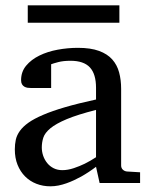

<svg xmlns="http://www.w3.org/2000/svg" viewBox="-20 -669 549 702"><path d="M331.1 -267.1Q263.7 -250 224.1 -233.4Q184.6 -216.8 164.3 -200Q144 -183.1 138.4 -165.8Q132.8 -148.4 132.8 -129.9Q132.8 -114.3 137.9 -99.4Q143.1 -84.5 152.6 -72.8Q162.1 -61 176 -54Q189.9 -46.9 208 -46.9Q228 -46.9 249.8 -54.2Q271.5 -61.5 289.6 -70.3Q310.5 -80.6 331.1 -94.2ZM344.2 0 331.1 -59.1Q304.7 -39.1 276.9 -23.4Q264.6 -16.6 251 -10.3Q237.3 -3.9 222.9 1.2Q208.5 6.3 193.6 9.3Q178.7 12.2 164.1 12.2Q136.7 12.2 113 2.9Q89.4 -6.3 71.8 -23.9Q54.2 -41.5 44.2 -66.4Q34.2 -91.3 34.2 -123Q34.2 -141.6 37.8 -158.2Q41.5 -174.8 52.7 -190.4Q64 -206.1 84.2 -220.5Q104.5 -234.9 137.5 -249Q170.4 -263.2 218 -277.1Q265.6 -291 331.1 -305.2V-348.1Q331.1 -398.4 308.6 -422.6Q286.1 -446.8 237.8 -446.8Q211.4 -446.8 192.9 -441.9Q174.3 -437 167 -434.1V-347.2H94.2Q87.4 -347.2 80.8 -348.1Q74.2 -349.1 68.8 -352.3Q63.5 -355.5 60.3 -361.1Q57.1 -366.7 57.1 -376Q57.1 -406.7 75.7 -429Q94.2 -451.2 124 -465.8Q153.8 -480.5 190.9 -487.3Q228 -494.1 265.1 -494.1Q311.5 -494.1 342 -482.9Q372.6 -471.7 390.4 -451.7Q408.2 -431.6 415.5 -404.3Q422.9 -377 422.9 -344.2V-64Q422.9 -54.7 429 -48.8Q435.1 -43 443.8 -42L492.2 -39.1V0ZM81.5 -585.9V-649.4H416.5V-585.9Z"/></svg>

Font: Charis SIL Am
Style: Regular
Weight: 400
Foundry: SIL International
Version: Version 5.000